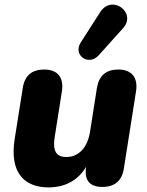

<svg xmlns="http://www.w3.org/2000/svg" viewBox="-20 -803 638 834"><path d="M190 11C260 11 317 -17 354 -78C345 -18 371 9 425 9C478 9 510 -18 518 -71L571 -407C580 -466 552 -501 494 -501C441 -501 410 -475 401 -421L371 -230C360 -162 322 -121 268 -121C223 -121 209 -149 217 -204L249 -407C258 -467 230 -501 172 -501C119 -501 87 -475 79 -421L44 -201C20 -53 86 11 190 11ZM408 -562 515 -681C575 -748 466 -830 415 -750L331 -619C295 -563 365 -515 408 -562Z"/></svg>

Font: SN Pro Heavy
Style: Italic
Weight: 800
Italic angle: -9°
Designer: Tobias Whetton
Foundry: Supernotes
Version: Version 1.001;Glyphs 3.2 (3249)